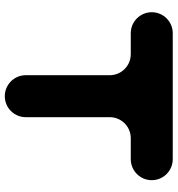

<svg xmlns="http://www.w3.org/2000/svg" viewBox="10 -744 734 793"><g transform="rotate(90 376.5 -347.0)"><path d="M116.7 -694C68.8 -694 30 -655.2 30 -607.3C30 -559.4 68.8 -520.6 116.7 -520.6H203.4C251.3 -520.6 290.1 -481.8 290.1 -433.9V-87C290.1 -39.2 328.9 -0.3 376.8 -0.3C424.7 -0.3 463.5 -39.2 463.5 -87V-433.9C463.5 -481.8 502.4 -520.6 550.2 -520.6H636.9C684.8 -520.6 723.7 -559.4 723.7 -607.3C723.7 -655.2 684.8 -694 636.9 -694Z"/></g></svg>

Font: OpenLukyanov
Style: Regular
Weight: 400
Designer: Michail Lukyanov
Foundry: book-let.ru
Version: Version 2.1